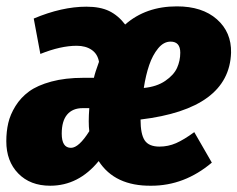

<svg xmlns="http://www.w3.org/2000/svg" viewBox="-22 -571 753 609"><path d="M252 -549.8Q295.9 -549.8 324.5 -535.9Q353 -522 375 -493.2Q440.4 -550.8 539.1 -550.8Q619.6 -550.8 666 -509.8Q712.4 -468.8 710.9 -403.8Q705.1 -225.6 423.8 -191.9Q423.8 -145.5 437 -125.7Q450.2 -106 483.9 -106Q511.2 -106 536.4 -116.9Q561.5 -127.9 594.2 -151.9L649.9 -55.2Q563 18.1 458 18.1Q342.3 19.5 291 -60.1Q227.1 18.1 137.2 18.1Q73.7 18.1 35.9 -20.8Q-2 -59.6 -2 -123Q-2 -153.8 4.2 -180.7Q10.3 -207.5 27.1 -234.6Q43.9 -261.7 70.3 -281Q96.7 -300.3 140.9 -312.3Q185.1 -324.2 242.2 -324.2H275.9Q279.3 -340.3 292 -375Q287.6 -399.9 268.8 -412.8Q250 -425.8 221.2 -425.8Q170.4 -425.8 106 -399.9L85 -512.2Q174.3 -549.8 252 -549.8ZM519 -439Q497.1 -439 479.5 -417.5Q461.9 -396 451.2 -364.5Q440.4 -333 434.1 -292Q475.1 -295.9 502.2 -314.5Q529.3 -333 539.6 -355.7Q549.8 -378.4 549.8 -403.8Q549.8 -439 519 -439ZM261.2 -228H240.2Q208.5 -228 191.2 -207.8Q173.8 -187.5 173.8 -147Q173.8 -102.1 203.1 -102.1Q228 -102.1 261.2 -154.8Q257.8 -181.6 261.2 -228Z"/></svg>

Font: Fira Sans Compressed ExtraBold
Style: Italic
Weight: 800
Width: 3
Italic angle: -8°
Designer: Carrois Corporate & Edenspiekermann AG
Foundry: Carrois Corporate GbR & Edenspiekermann AG
Version: Version 4.203;PS 004.203;hotconv 1.0.88;makeotf.lib2.5.64775